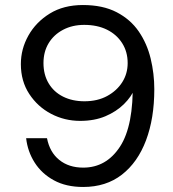

<svg xmlns="http://www.w3.org/2000/svg" viewBox="-20 -732 690 764"><path d="M311 12Q243 12 194.5 -14.5Q146 -41 118 -85Q90 -129 84 -182H167Q178 -126 216 -95.5Q254 -65 311 -65Q403 -65 457.5 -148.5Q512 -232 508 -408L517 -381Q503 -347 473 -317.5Q443 -288 399.5 -269.5Q356 -251 299 -251Q237 -251 183.5 -279Q130 -307 96.5 -358Q63 -409 63 -477Q63 -537 93 -590.5Q123 -644 178 -678Q233 -712 310 -712Q389 -712 444 -683.5Q499 -655 532 -607Q565 -559 579.5 -499Q594 -439 594 -377Q594 -261 561 -173.5Q528 -86 465 -37Q402 12 311 12ZM316 -329Q368 -329 406.5 -350Q445 -371 466.5 -405Q488 -439 488 -481Q488 -526 466 -560.5Q444 -595 405.5 -614Q367 -633 315 -633Q268 -633 231 -613.5Q194 -594 173.5 -560Q153 -526 153 -481Q153 -435 173.5 -400.5Q194 -366 231 -347.5Q268 -329 316 -329Z"/></svg>

Font: Host Grotesk Light
Style: Regular
Weight: 400
Version: Version 1.003